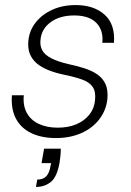

<svg xmlns="http://www.w3.org/2000/svg" viewBox="-20 -533 516 758"><path d="M201 12Q145 12 104.5 -7Q64 -26 43.5 -63.5Q23 -101 27 -157H74Q70 -117 85.5 -88Q101 -59 133 -44Q165 -29 208 -29Q249 -29 280.5 -42Q312 -55 332 -79.5Q352 -104 355 -136Q359 -170 346.5 -189Q334 -208 305.5 -218.5Q277 -229 233 -238Q199 -245 171.5 -256Q144 -267 125.5 -282.5Q107 -298 98 -320Q89 -342 92 -372Q96 -413 121 -444.5Q146 -476 186.5 -494.5Q227 -513 279 -513Q350 -513 392.5 -475.5Q435 -438 430 -364H384Q389 -413 360.5 -442.5Q332 -472 273 -472Q216 -472 180 -445.5Q144 -419 140 -377Q137 -353 146.5 -335Q156 -317 181.5 -303.5Q207 -290 250 -280Q283 -273 313 -263.5Q343 -254 364.5 -239Q386 -224 396.5 -201Q407 -178 404 -142Q399 -97 372 -62Q345 -27 301 -7.5Q257 12 201 12ZM122 205 127 176Q151 176 163 162.5Q175 149 179 124L182 111H144L154 54H220Q220 69 218.5 83.5Q217 98 215 110Q205 166 180.5 185.5Q156 205 122 205Z"/></svg>

Font: DM Sans 17pt ExtraLight
Style: Italic
Weight: 250
Italic angle: -10°
Version: Version 4.004;gftools[0.9.30]